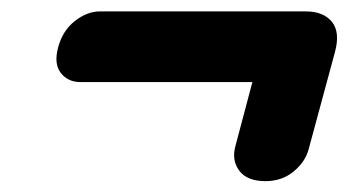

<svg xmlns="http://www.w3.org/2000/svg" viewBox="-20 -456 650 345"><path d="M84.5 -371Q92.5 -401 114.5 -418.2Q136.5 -435.5 159.5 -435.5H529.5Q561 -435.5 576.2 -417Q591.5 -398.5 582 -363L534.5 -187.5Q528.5 -165 507.5 -147.8Q486.5 -130.5 457 -130.5Q424 -130.5 410 -149.2Q396 -168 403 -193.5L433.5 -308.5H124.5Q102 -308.5 89.2 -325Q76.5 -341.5 84.5 -371Z"/></svg>

Font: Fraunces 9pt SuperSoft Black
Style: Italic
Weight: 900
Italic angle: -16°
Version: Version 1.000;[0bf87f6ff]